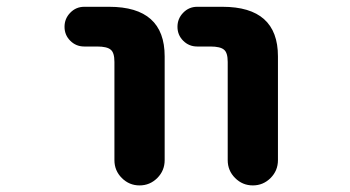

<svg xmlns="http://www.w3.org/2000/svg" viewBox="-20 -569 1040 571"><path d="M657.2 -92.8V-384.8Q657.2 -412.1 646.5 -420.9Q635.7 -430.7 605.5 -430.7H566.4Q542 -430.7 524.9 -447.8Q507.8 -464.8 507.8 -489.3Q507.8 -513.7 524.9 -531.2Q542 -548.8 566.4 -548.8H641.6Q806.6 -548.8 806.6 -401.4V-92.8Q806.6 -61.5 784.7 -39.6Q762.7 -17.6 731.9 -17.6Q701.2 -17.6 679.2 -39.6Q657.2 -61.5 657.2 -92.8ZM320.3 -92.8V-384.8Q320.3 -412.1 309.6 -420.9Q298.8 -430.7 268.6 -430.7H230.5Q206.1 -430.7 189 -447.8Q171.9 -464.8 171.9 -489.3Q171.9 -513.7 189 -531.2Q206.1 -548.8 230.5 -548.8H304.7Q469.7 -548.8 469.7 -401.4V-92.8Q469.7 -61.5 447.8 -39.6Q425.8 -17.6 395 -17.6Q364.3 -17.6 342.3 -39.6Q320.3 -61.5 320.3 -92.8Z"/></svg>

Font: Rounded-X Mgen+ 2m bold
Style: Bold
Weight: 700
Designer: [Source Han Sans]
Ryoko NISHIZUKA  (kana & ideographs); Paul D. Hunt (Latin, Greek & Cyrillic); Wenlong ZHANG  (bopomofo
Version: Version 1.059.20150602